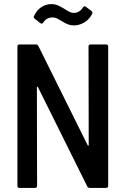

<svg xmlns="http://www.w3.org/2000/svg" viewBox="-20 -917 622 937"><path d="M422 -700H498Q508 -700 508 -690V-10Q508 0 498 0H418Q409 0 406 -7L165 -492Q163 -494 161.5 -494Q160 -494 160 -491L161 -10Q161 0 151 0H75Q65 0 65 -10V-690Q65 -700 75 -700H155Q164 -700 167 -693L408 -208Q410 -206 411.5 -206Q413 -206 413 -209L412 -690Q412 -700 422 -700ZM283 -813Q277 -816 268 -821.5Q259 -827 252 -829.5Q245 -832 237 -832Q223 -832 212 -826.5Q201 -821 191 -807Q185 -798 177 -804L149 -826Q142 -832 146 -839Q160 -868 182 -882.5Q204 -897 231 -897Q248 -897 262 -891Q276 -885 294 -874Q298 -872 307 -866Q316 -860 324 -857Q332 -854 340 -854Q368 -854 385 -881Q391 -890 399 -884L427 -863Q431 -860 431 -856Q431 -852 428 -846Q413 -819 389 -806Q365 -793 341 -793Q325 -793 312 -798Q299 -803 283 -813Z"/></svg>

Font: Barlow Semi Condensed Medium
Style: Regular
Weight: 500
Width: 4
Designer: Jeremy Tribby
Foundry: Tribby Type
Version: Version 1.422; ttfautohint (v1.8)